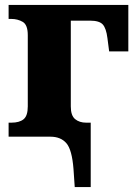

<svg xmlns="http://www.w3.org/2000/svg" viewBox="-20 -556 562 781"><path d="M279 132Q273 53 250 26.5Q227 0 185 0H15V-57H26Q59 -57 76 -71Q93 -85 93 -123V-413Q93 -455 72.5 -467Q52 -479 26 -479H15V-536H502V-347H424L417 -401Q412 -441 398 -456.5Q384 -472 346 -472H268V-123Q268 -86 285.5 -71.5Q303 -57 331 -57H349V205H284Z"/></svg>

Font: Noto Serif ExtraBold
Style: Regular
Weight: 800
Designer: Monotype Design Team
Foundry: Monotype Imaging Inc.
Version: Version 2.014